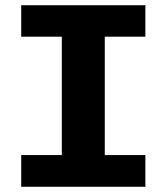

<svg xmlns="http://www.w3.org/2000/svg" viewBox="-20 -713 635 733"><path d="M61 0V-121H216V-573H61V-693H535V-573H380V-121H535V0Z"/></svg>

Font: Fix15 Mono
Style: Bold
Weight: 700
Designer: Carrois Corporate & Edenspiekermann AG
Foundry: Carrois Corporate GbR & Edenspiekermann AG
Version: Version 3.206